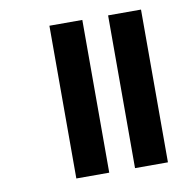

<svg xmlns="http://www.w3.org/2000/svg" viewBox="-72 -696 783 770"><g transform="rotate(-10 319.0 -311.0)"><path d="M417 0V-622H551V0ZM178 0V-622H312V0Z"/></g></svg>

Font: Noto Sans Bengali
Style: Bold
Weight: 700
Designer: Jelle Bosma - Monotype Design Team
Foundry: Monotype Imaging Inc.
Version: Version 2.003; ttfautohint (v1.8.4.7-5d5b)